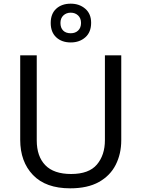

<svg xmlns="http://www.w3.org/2000/svg" viewBox="-20 -1015 771 1045"><path d="M640 -252Q640 -178 610 -118.5Q580 -59 518.5 -24.5Q457 10 362 10Q229 10 159.5 -62.5Q90 -135 90 -254V-714H180V-251Q180 -164 226.5 -116Q273 -68 367 -68Q464 -68 507.5 -119.5Q551 -171 551 -252V-714H640ZM365 -784Q316 -784 286 -812Q256 -840 256 -890Q256 -940 286 -967.5Q316 -995 365 -995Q412 -995 444 -967.5Q476 -940 476 -891Q476 -840 444.5 -812Q413 -784 365 -784ZM365 -834Q390 -834 405.5 -849Q421 -864 421 -890Q421 -916 405 -931Q389 -946 365 -946Q341 -946 325 -931Q309 -916 309 -890Q309 -864 323.5 -849Q338 -834 365 -834Z"/></svg>

Font: Noto Sans Thaana
Style: Regular
Weight: 400
Designer: Monotype Design Team
Foundry: Monotype Imaging Inc.
Version: Version 2.001